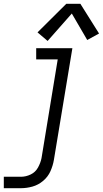

<svg xmlns="http://www.w3.org/2000/svg" viewBox="-52 -783 540 1008"><path d="M-32 205H58Q88 205 118.5 196.5Q149 188 174.5 166.5Q200 145 213 115.5Q226 86 231 56L328 -530H138V-471H251L166 47Q161 72 147.5 96.5Q134 121 109 133Q84 145 58 145H-32ZM198 -568 325 -712 406 -573 468 -607 370 -763H296L145 -613Z"/></svg>

Font: Iosevka Sparkle Light
Style: Italic
Weight: 300
Italic angle: -9°
Designer: Belleve Invis
Foundry: Belleve Invis
Version: Version 4.5.0; ttfautohint (v1.8.3)